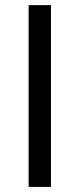

<svg xmlns="http://www.w3.org/2000/svg" viewBox="-20 -736 313 756"><path d="M180.7 -715.8V0H92.8V-715.8Z"/></svg>

Font: Inter Display
Style: Bold
Weight: 700
Designer: Rasmus Andersson
Foundry: rsms
Version: Version 4.001;git-9221beed3